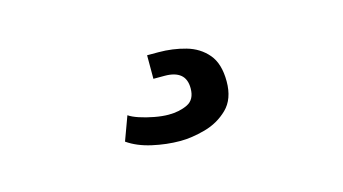

<svg xmlns="http://www.w3.org/2000/svg" viewBox="-38 -69 675 378"><g transform="rotate(-15 300.0 120.0)"><path d="M294 210Q266 210 237 203.5Q208 197 188 183L206 134Q213 139 226.5 143.5Q240 148 256 151Q272 154 285 154Q307 154 323.5 146Q340 138 340 115Q340 96 329 87Q318 78 297 78H274V30H297Q326 30 352.5 37.5Q379 45 395.5 64.5Q412 84 412 120Q412 156 392 175.5Q372 195 344.5 202.5Q317 210 294 210Z"/></g></svg>

Font: Chivo Mono SemiBold
Style: Regular
Weight: 600
Monospace: yes
Designer: Hector Gatti
Foundry: Omnibus-Type
Version: Version 1.008